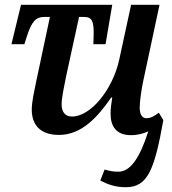

<svg xmlns="http://www.w3.org/2000/svg" viewBox="-20 -556 721 804"><path d="M507 228C599 228 627 154 664 -53L645 -84C625 -69 611 -61 593 -61C575 -61 565 -77 565 -105C565 -134 573 -184 579 -213L648 -536H529L479 -305C451 -179 359 -68 282 -68C250 -68 238 -90 238 -120C238 -147 250 -201 257 -237L311 -485H332C366 -485 374 -467 372 -404L371 -371H422L450 -536H68L28 -371H82L93 -405C113 -467 131 -485 165 -485H189L131 -212C124 -176 113 -131 113 -97C113 -40 142 9 227 9C324 9 391 -69 446 -148H450C446 -122 443 -101 443 -80C443 -27 467 10 528 10C557 10 581 3 601 -6C565 107 525 163 476 163C453 163 440 160 418 154L400 200C431 216 462 228 507 228Z"/></svg>

Font: Noto Serif Condensed SemiBold
Style: Italic
Weight: 600
Width: 3
Italic angle: -12°
Designer: Monotype Design Team
Foundry: Monotype Imaging Inc.
Version: Version 2.014